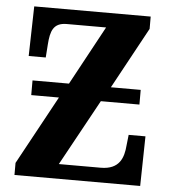

<svg xmlns="http://www.w3.org/2000/svg" viewBox="-52 -761 716 808"><g transform="rotate(5 306.5 -357.0)"><path d="M39 0H570L574 -210H503L498 -165C494 -114 478 -62 398 -62H221L374 -341H537V-403H411L552 -662V-714H60L55 -504H127L131 -560C135 -616 146 -652 203 -652H369L234 -403H80V-341H197L39 -51Z"/></g></svg>

Font: Noto Serif Condensed ExtraBold
Style: Regular
Weight: 800
Width: 3
Designer: Monotype Design Team
Foundry: Monotype Imaging Inc.
Version: Version 2.013